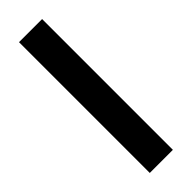

<svg xmlns="http://www.w3.org/2000/svg" viewBox="-247 -741 755 755"><g transform="rotate(-45 130.5 -363.5)"><path d="M194.6 -727.3V0H66.1V-727.3Z"/></g></svg>

Font: Inter UI Semi Bold
Style: Regular
Weight: 600
Designer: Rasmus Andersson
Foundry: rsms
Version: 3.2;8d6f07862